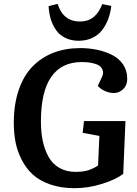

<svg xmlns="http://www.w3.org/2000/svg" viewBox="-20 -965 714 999"><path d="M279.8 -944.8Q308.6 -853 397 -853Q478 -853 512.2 -943.8L559.1 -934.1Q554.7 -896.5 542.7 -865Q530.8 -833.5 511 -807.9Q491.2 -782.2 460 -767.6Q428.7 -752.9 389.2 -752.9Q351.1 -752.9 321.3 -767.1Q291.5 -781.2 273.2 -806.4Q254.9 -831.5 244.9 -863.3Q234.9 -895 232.9 -933.1ZM632.8 -335 621.1 -60.1Q582 -30.3 510.3 -8.1Q438.5 14.2 368.2 14.2Q296.9 14.2 241.2 -5.4Q185.5 -24.9 150.6 -56.9Q115.7 -88.9 92.8 -133.8Q69.8 -178.7 60.8 -225.6Q51.8 -272.5 51.8 -325.2Q51.8 -421.9 77.4 -496.8Q103 -571.8 149.4 -619.1Q195.8 -666.5 258.5 -690.7Q321.3 -714.8 397.9 -714.8Q441.9 -714.8 482.9 -706.5Q523.9 -698.2 560.8 -680.4Q597.7 -662.6 619.9 -630.4Q642.1 -598.1 642.1 -555.2Q642.1 -521.5 620.8 -501.2Q599.6 -481 573.2 -481Q548.8 -481 525.9 -491.5Q502.9 -502 488.8 -518.1L508.8 -561Q518.6 -580.1 515.6 -594Q512.7 -607.9 503.7 -617.2Q494.6 -626.5 477.8 -632.1Q460.9 -637.7 443.1 -639.9Q425.3 -642.1 404.8 -642.1Q300.3 -642.1 246.6 -564.9Q192.9 -487.8 192.9 -333Q192.9 -277.8 202.4 -232.2Q211.9 -186.5 232.4 -149.4Q252.9 -112.3 288.8 -91.6Q324.7 -70.8 373 -70.8Q413.1 -70.8 439.2 -79.1Q465.3 -87.4 490.2 -104L497.1 -257.8L410.2 -273.9L417 -335Z"/></svg>

Font: Literata Book
Style: Bold Italic
Weight: 700
Italic angle: -3°
Designer: Latin by Veronika Burian and Jose Scaglione. Greek by Irene Vlachou. Cyrillic by Vera Evstafieva
Foundry: TypeTogether
Version: Version 1.003;PS 001.003;hotconv 1.0.88;makeotf.lib2.5.64775